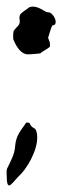

<svg xmlns="http://www.w3.org/2000/svg" viewBox="-30 -447 199 583"><path d="M50 -75C33 -50 19 -37 16 -4C15 20 3 41 -7 62C-10 66 -10 72 -10 78C-10 86 -9 94 -9 101C-8 112 -6 116 -2 116C4 116 16 99 26 89C51 67 83 12 83 -29C83 -38 82 -45 79 -52C76 -59 70 -58 66 -63C58 -72 64 -75 50 -75ZM59 -425C52 -419 38 -411 32 -404C30 -400 29 -397 29 -394C29 -390 30 -386 30 -382C30 -379 30 -377 28 -373C26 -368 11 -356 11 -351C10 -346 10 -341 10 -335C10 -331 10 -326 12 -324C20 -305 34 -282 55 -282C67 -282 84 -284 93 -285C92 -287 117 -300 120 -304C122 -305 122 -308 122 -312C122 -320 116 -331 116 -332C118 -338 125 -363 128 -368C129 -371 134 -370 136 -372C139 -375 139 -378 139 -381C139 -391 130 -404 124 -407C120 -411 115 -408 108 -412C92 -422 81 -427 70 -427C66 -427 63 -426 59 -425Z"/></svg>

Font: Ancial
Style: Regular
Weight: 400
Designer: Daytona Mess (Anne-Dauphine Borione)
Foundry: Daytona Mess (Anne-Dauphine Borione)
Version: Version 1.000;Glyphs 3.2 (3192)